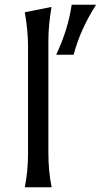

<svg xmlns="http://www.w3.org/2000/svg" viewBox="-20 -786 423 806"><path d="M280.8 -766.1H383.3Q316.9 -662.1 289.1 -556.2H215.8Q266.1 -662.6 280.8 -766.1ZM84 0Q97.7 -65.9 97.7 -143.6V-589.8Q97.7 -659.2 84 -734.4L196.3 -756.8Q183.1 -680.7 183.1 -614.7V-143.6Q183.1 -66.4 196.8 0Z"/></svg>

Font: Classica
Style: Book
Weight: 400
Designer: Wojciech Kalinowski "wmk69" (wmk69@o2.pl)
Foundry: Wojciech Kalinowski "wmk69" (wmk69@o2.pl)
Version: Version 2.1.1; 2021-05-14